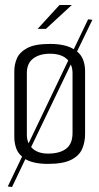

<svg xmlns="http://www.w3.org/2000/svg" viewBox="-20 -649 395 765"><path d="M28 96 11 94 68 -25Q50 -40 43.5 -61Q37 -82 37 -103V-366Q37 -392 47.5 -416.5Q58 -441 88.5 -457.5Q119 -474 179 -474Q211 -474 234.5 -468.5Q258 -463 274 -453L331 -572L348 -570L287 -444Q305 -429 312 -408.5Q319 -388 319 -367V-115Q319 -83 307.5 -56Q296 -29 264 -12.5Q232 4 171 4Q141 4 118.5 -1Q96 -6 81 -15ZM87 -112Q87 -93 94 -78L252 -408Q229 -435 179 -435Q138 -435 112.5 -416Q87 -397 87 -358ZM171 -37Q218 -37 243.5 -56.5Q269 -76 269 -119V-358Q269 -377 262 -392L104 -63Q127 -37 171 -37ZM130 -534 217 -629H266L163 -534Z"/></svg>

Font: Smooch Sans
Style: Regular
Weight: 400
Designer: Robert E. Leuschke
Foundry: Robert E. Leuschke
Version: Version 1.010; ttfautohint (v1.8.3)